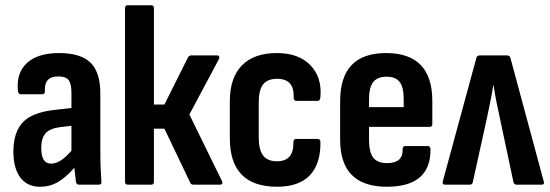

<svg xmlns="http://www.w3.org/2000/svg" viewBox="-20 -703 2095 731"><path d="M132 8Q84 8 57.5 -27Q31 -62 31 -126Q31 -199 67 -237.5Q103 -276 192 -285L252 -292V-348Q252 -384 241.5 -398Q231 -412 201 -412Q147 -412 151 -355Q151 -344 140 -344H60Q49 -344 48 -359Q42 -426 83 -463.5Q124 -501 205 -501Q287 -501 324.5 -464.5Q362 -428 362 -347V-125Q362 -85 363.5 -58Q365 -31 366 -13Q368 0 357 0H280Q271 0 269 -11Q268 -20 266.5 -34.5Q265 -49 263 -64Q230 -27 200 -9.5Q170 8 132 8ZM137 -140Q137 -80 174 -80Q192 -80 210.5 -91.5Q229 -103 252 -129V-224L209 -219Q170 -214 153.5 -195.5Q137 -177 137 -140Z M825 -14Q828 -8 826 -4Q824 0 818 0H716Q707 0 704 -8L606 -213H566V-11Q566 0 556 0H466Q456 0 456 -11V-672Q456 -683 466 -683H556Q566 -683 566 -672V-305H606L696 -485Q700 -492 708 -492H807Q813 -492 814.5 -488Q816 -484 814 -479L701 -267Z M1035 8Q855 8 855 -177V-317Q855 -407 901 -454Q947 -501 1034 -501Q1117 -501 1161.5 -455Q1206 -409 1200 -336Q1200 -319 1189 -319H1108Q1098 -319 1098 -332Q1101 -403 1035 -403Q999 -403 982 -382Q965 -361 965 -312V-182Q965 -132 982 -110.5Q999 -89 1035 -89Q1098 -89 1097 -160Q1097 -174 1107 -174H1189Q1200 -174 1200 -162Q1201 -79 1159.5 -35.5Q1118 8 1035 8Z M1453 8Q1275 8 1275 -171V-318Q1275 -501 1450 -501Q1626 -501 1626 -318V-231Q1626 -220 1616 -220H1385V-171Q1385 -124 1401 -103Q1417 -82 1454 -82Q1515 -82 1513 -135Q1513 -147 1523 -147H1609Q1617 -147 1619 -136Q1621 8 1453 8ZM1385 -295H1517V-326Q1517 -371 1501.5 -391Q1486 -411 1452 -411Q1417 -411 1401 -390.5Q1385 -370 1385 -326Z M1674 0Q1663 0 1666 -13L1793 -480Q1795 -492 1806 -492H1910Q1922 -492 1924 -480L2050 -13Q2054 0 2043 0H1946Q1938 0 1935 -9L1883 -254Q1876 -285 1870 -315.5Q1864 -346 1859 -379H1858Q1853 -346 1846.5 -315Q1840 -284 1834 -254L1780 -9Q1778 0 1769 0Z"/></svg>

Font: Sofia Sans Condensed
Style: Bold
Weight: 700
Designer: Botio Nikoltchev, Ani Petrova
Foundry: lettersoup
Version: Version 4.101; ttfautohint (v1.8.4.7-5d5b)